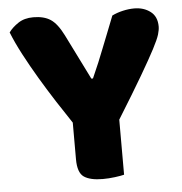

<svg xmlns="http://www.w3.org/2000/svg" viewBox="-47 -655 669 705"><g transform="rotate(-5 287.0 -302.0)"><path d="M383 -4Q372 -1 349 2Q326 5 304 5Q258 5 235 -10.5Q212 -26 212 -76V-211Q187 -248 158 -293Q129 -338 101 -385Q73 -432 49 -477.5Q25 -523 10 -561Q23 -579 45.5 -594Q68 -609 101 -609Q140 -609 164.5 -593Q189 -577 211 -533L294 -366H300Q314 -397 324.5 -422.5Q335 -448 345 -473.5Q355 -499 366 -526.5Q377 -554 391 -590Q409 -599 431 -604Q453 -609 473 -609Q508 -609 532.5 -590.5Q557 -572 557 -535Q557 -523 552 -506Q547 -489 529 -454.5Q511 -420 476.5 -361Q442 -302 383 -207Z"/></g></svg>

Font: Baloo Tammudu
Style: Regular
Weight: 400
Designer: Omkar Shende and Ek Type
Foundry: Ek Type
Version: Version 1.007;PS 1.000;hotconv 1.0.88;makeotf.lib2.5.647800